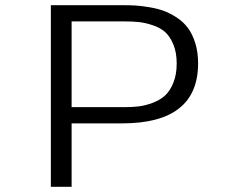

<svg xmlns="http://www.w3.org/2000/svg" viewBox="-20 -720 890 740"><path d="M176 0V-700H451Q478.5 -700 501.2 -698.8Q524 -697.5 555.5 -692.2Q587 -687 611.5 -678Q636 -669 661.8 -652Q687.5 -635 704.5 -612Q721.5 -589 732.5 -554.2Q743.5 -519.5 743.5 -476Q743.5 -244.5 451 -244.5H256V0ZM256 -307H460Q490 -307 514.8 -310Q539.5 -313 568 -323.5Q596.5 -334 615.8 -351.5Q635 -369 648 -400.8Q661 -432.5 661 -475.5Q661 -518 648 -549Q635 -580 616 -596.8Q597 -613.5 568 -623Q539 -632.5 515 -635Q491 -637.5 460 -637.5H256Z"/></svg>

Font: League Mono Wide Light
Style: Regular
Weight: 300
Width: 8
Designer: Tyler Finck
Foundry: The League of Moveable Type / Tyler Finck
Version: Version 2.210